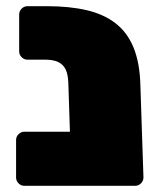

<svg xmlns="http://www.w3.org/2000/svg" viewBox="-20 -601 509 621"><path d="M59 0Q48 0 40 -8Q32 -16 32 -27V-148Q32 -159 40 -167Q48 -175 59 -175H414V-27Q414 -16 406 -8Q398 0 387 0ZM238 0Q227 0 219 -8Q211 -16 211 -27L201 -333Q200 -361 192 -377Q184 -393 168 -400.5Q152 -408 127 -408H69Q58 -408 50 -416Q42 -424 42 -435V-554Q42 -565 50 -573Q58 -581 69 -581H132Q205 -581 260.5 -568Q316 -555 354 -525.5Q392 -496 412 -447Q432 -398 434 -327L444 -27Q444 -16 436 -8Q428 0 417 0Z"/></svg>

Font: Rubik Black
Style: Regular
Weight: 900
Designer: Hubert and Fischer
Foundry: Hubert and Fischer
Version: Version 2.300;gftools[0.9.30]